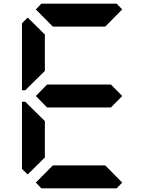

<svg xmlns="http://www.w3.org/2000/svg" viewBox="-20 -1020 856 1040"><path d="M130 -75 99 -105V-469H117L130 -456L223 -364V-167ZM130 -544 117 -531H99V-894L130 -925L223 -833V-636ZM581 -562 642 -500 581 -438H235L174 -500L235 -562ZM174 -969 204 -1000H612L642 -969L550 -876H266ZM642 -31 612 0H204L174 -31L266 -124H550Z"/></svg>

Font: DSEG7 Classic Mini
Style: Bold
Weight: 700
Designer: Keshikan(Twitter:@keshinomi_88pro)
Version: Version 0.46